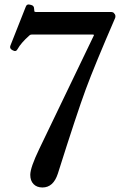

<svg xmlns="http://www.w3.org/2000/svg" viewBox="-20 -820 546 850"><path d="M168 10Q143 10 128.5 -5Q114 -20 114 -46Q114 -78 154 -161L395 -662Q398 -667 391 -667H120Q114 -667 110 -663Q73 -630 58 -603Q51 -589 37 -597L35 -598Q21 -605 26 -618L94 -790Q99 -804 114 -799L118 -798Q131 -795 131 -781Q131 -775 132 -771Q132 -767 139 -767H470Q484 -767 487 -758V-759Q493 -752 490 -741Q399 -531 360 -425.5Q321 -320 236 -51Q216 10 168 10Z"/></svg>

Font: Caslon OS
Style: Regular
Weight: 400
Designer: Alfredo Marco Pradil
Foundry: Hanken Design Co.
Version: Version 1.000;PS 001.000;hotconv 1.0.88;makeotf.lib2.5.64775